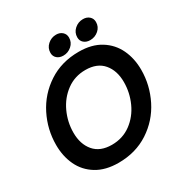

<svg xmlns="http://www.w3.org/2000/svg" viewBox="-214 -1124 1254 1307"><g transform="rotate(-30 413.0 -470.5)"><path d="M34 -304Q34 -425 88.5 -533.5Q143 -642 245.5 -709.5Q348 -777 484 -777Q586 -777 655 -734Q724 -691 758 -619Q792 -547 792 -458Q792 -338 737.5 -229Q683 -120 580.5 -53Q478 14 343 14Q241 14 171.5 -28.5Q102 -71 68 -143Q34 -215 34 -304ZM648 -445Q648 -535 600.5 -591Q553 -647 461 -647Q377 -647 312.5 -599.5Q248 -552 213 -476Q178 -400 178 -317Q178 -227 225.5 -171Q273 -115 365 -115Q450 -115 514.5 -162.5Q579 -210 613.5 -286Q648 -362 648 -445ZM314 -866Q314 -904 342.5 -929.5Q371 -955 409 -955Q438 -955 457 -938Q476 -921 476 -894Q476 -856 447.5 -831Q419 -806 382 -806Q352 -806 333 -822.5Q314 -839 314 -866ZM525 -866Q525 -904 553.5 -929.5Q582 -955 620 -955Q650 -955 669 -938Q688 -921 688 -894Q688 -856 659.5 -831Q631 -806 593 -806Q563 -806 544 -822.5Q525 -839 525 -866Z"/></g></svg>

Font: Open Sauce Sans
Style: Bold Italic
Weight: 700
Italic angle: -10°
Designer: Alfredo Marco Pradil
Foundry: Creative Sauce Fz LLC
Version: Version 1.477